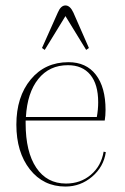

<svg xmlns="http://www.w3.org/2000/svg" viewBox="-20 -672 458 704"><path d="M144 -489 134 -496 192 -626Q203 -652 220 -652Q237 -652 249 -626L306 -496L296 -489L220 -613ZM220 12Q139 12 89.5 -51Q40 -114 40 -215Q40 -317 92.5 -380.5Q145 -444 231 -444Q296 -444 331.5 -398Q367 -352 367 -269Q367 -248 364 -230H74V-220Q74 -115 113 -57Q152 1 222 1Q275 1 313 -31Q351 -63 360 -116L368 -114Q360 -60 317.5 -24Q275 12 220 12ZM229 -433Q161 -433 120.5 -382.5Q80 -332 75 -243H335Q340 -270 340 -297Q340 -363 311 -398Q282 -433 229 -433Z"/></svg>

Font: Arapey Thin-Display
Style: Regular
Weight: 100
Designer: Eduardo Rodriguez Tunni
Foundry: Eduardo Rodriguez Tunni
Version: Version 4.000